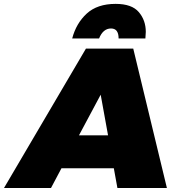

<svg xmlns="http://www.w3.org/2000/svg" viewBox="-85 -944 903 964"><path d="M645 -751H510.5Q510.5 -801 472.5 -801Q432.5 -801 412.5 -751H277.5Q297.5 -827 350.5 -875.8Q403.5 -924.5 495.5 -924.5Q577 -924.5 612 -883.2Q647 -842 647 -784ZM753 0H504.5L486.5 -99H223.5L171 0H-65L346.5 -700H584ZM457.5 -264.5 420.5 -468.5 311.5 -264.5Z"/></svg>

Font: Argentum Sans Black
Style: Italic
Weight: 900
Italic angle: -11°
Designer: Julieta Ulanovsky (font), Cristiano Sobral (main changes and remaster)
Foundry: Julieta Ulanovsky (font), Cristiano Sobral (main changes and remaster)
Version: Version 2.007;June 15, 2022;FontCreator 14.0.0.2814 64-bit; 